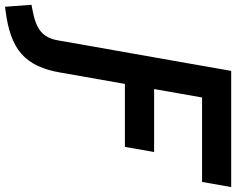

<svg xmlns="http://www.w3.org/2000/svg" viewBox="-224 -623 966 786"><g transform="rotate(90 259.0 -230.0)"><path d="M135.3 -574.2 36.1 -12.2 31.2 16.1C20 79.1 -14.6 105.5 -93.3 120.1L-114.3 124L-106.4 232.4L-91.3 230.5C69.3 210 138.2 151.9 163.6 2.9L164.6 -3.9L209.5 -258.3H467.3L488.3 -377.9H230.5L265.1 -574.2H610.8L631.8 -693.4H156.2Z"/></g></svg>

Font: Cascadia Code NF
Style: Bold Italic
Weight: 700
Italic angle: -10°
Monospace: yes
Designer: Aaron Bell
Foundry: Saja Typeworks
Version: Version 2404.023